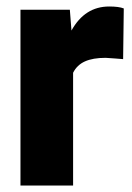

<svg xmlns="http://www.w3.org/2000/svg" viewBox="-20 -571 405 591"><path d="M43 -541H195L200 -477Q241 -551 316 -551Q346 -551 361 -545L359 -389L334 -391Q320 -392 305 -393Q266 -393 241.5 -382Q217 -371 205 -347V0H43Z"/></svg>

Font: Freesentation 9 Black
Style: Regular
Weight: 900
Designer: glyphs from Roboto by Christian Robertson / Hangul glyphs from Noto Sans CJK(Source Han Sans) by Jang Soo-young and Kang
Foundry: PT&
Version: Version 2.001